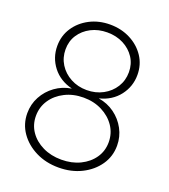

<svg xmlns="http://www.w3.org/2000/svg" viewBox="-137 -835 827 942"><g transform="rotate(20 277.0 -364.0)"><path d="M276.9 9.3Q210.9 9.3 158 -17.1Q105 -43.5 73.7 -88.4Q42.5 -133.3 42.5 -189.5Q42.5 -236.3 64 -276.1Q85.4 -315.9 122.6 -342.8Q159.7 -369.6 206.1 -377V-377.4Q141.6 -393.6 104.7 -441.2Q67.9 -488.8 67.9 -549.8Q67.9 -603 95.7 -645.3Q123.5 -687.5 170.9 -712.2Q218.3 -736.8 276.9 -736.8Q335 -736.8 382.6 -712.4Q430.2 -688 458.3 -645.8Q486.3 -603.5 486.3 -549.8Q486.3 -489.3 449.5 -441.4Q412.6 -393.6 348.1 -377.4V-377Q394.5 -369.6 431.4 -342.8Q468.3 -315.9 489.7 -276.1Q511.2 -236.3 511.2 -189.5Q511.2 -133.3 480.2 -88.4Q449.2 -43.5 396.2 -17.1Q343.3 9.3 276.9 9.3ZM276.9 -31.7Q331.5 -31.7 374.5 -52.7Q417.5 -73.7 442.1 -109.6Q466.8 -145.5 466.8 -191.4Q466.8 -237.8 441.7 -274.9Q416.5 -312 373.5 -333.7Q330.6 -355.5 276.9 -355.5Q223.1 -355.5 179.9 -333.7Q136.7 -312 111.8 -274.9Q86.9 -237.8 86.9 -191.4Q86.9 -145.5 111.6 -109.6Q136.2 -73.7 179.4 -52.7Q222.7 -31.7 276.9 -31.7ZM276.9 -395Q323.7 -395 361.3 -415.3Q398.9 -435.5 420.7 -470.2Q442.4 -504.9 442.4 -547.9Q442.4 -590.8 420.7 -624Q398.9 -657.2 361.6 -676.5Q324.2 -695.8 276.9 -695.8Q230 -695.8 192.6 -676.5Q155.3 -657.2 133.5 -624Q111.8 -590.8 111.8 -547.9Q111.8 -504.9 133.5 -470.2Q155.3 -435.5 192.9 -415.3Q230.5 -395 276.9 -395Z"/></g></svg>

Font: Inter 28pt ExtraLight
Style: Regular
Weight: 250
Designer: Rasmus Andersson
Foundry: rsms
Version: Version 4.001;git-66647c0bb